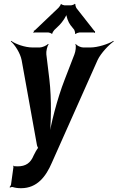

<svg xmlns="http://www.w3.org/2000/svg" viewBox="-20 -778 619 1011"><path d="M51 100 38 194C37 199 33 205 31 206L32 210C35 208 43 206 47 207C60 211 74 213 91 213C176 213 222 151 253 79L494 -462C511 -498 554 -543 579 -560L577 -563C551 -546 494 -528 456 -528H418C405 -528 384 -538 379 -547L377 -545C382 -536 378 -507 372 -492L321 -360C281 -258 246 -120 235 -40H239C250 -120 252 -258 240 -360L224 -492C222 -507 229 -536 236 -545L233 -547C226 -538 202 -528 189 -528H151C112 -528 61 -546 39 -563L37 -560C58 -543 87 -498 94 -461L174 -17C174 -13 180 3 183 3V-1C180 -1 172 14 169 18L157 41C141 80 116 98 72 98C67 98 60 97 54 97C53 97 53 95 53 94L49 96C50 97 51 99 51 100ZM477 -615 382 -736C380 -740 375 -753 377 -756L374 -758C371 -754 359 -750 355 -750H319C315 -750 304 -754 302 -757L300 -756C301 -753 291 -740 288 -737L163 -618C162 -617 160 -617 159 -617L157 -614C157 -613 159 -612 159 -611C159 -609 156 -607 155 -606L157 -604C158 -605 160 -607 162 -607H235C239 -607 250 -603 252 -600L256 -601C254 -604 263 -617 266 -620L293 -646C308 -661 331 -694 333 -710H329C327 -694 340 -660 351 -646L371 -621C373 -617 377 -604 375 -601L379 -599C381 -603 394 -607 398 -607H475C476 -607 477 -605 478 -604L481 -607C480 -608 479 -609 479 -610C479 -611 480 -611 481 -612L479 -615Z"/></svg>

Font: Asimov
Style: EdgeNarIt
Weight: 500
Designer: Google
Version: Version 2.000980: 2014